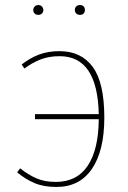

<svg xmlns="http://www.w3.org/2000/svg" viewBox="-20 -732 507 762"><path d="M394 -265Q394 -134 345 -62Q296 10 204 10Q154 10 118 -5Q82 -20 48 -48L60 -64Q91 -39 124 -24.5Q157 -10 201 -10Q285 -10 328 -74Q371 -138 372 -259H119V-279H372Q367 -509 217 -509Q175 -509 142 -496.5Q109 -484 77 -460L66 -476Q99 -502 135 -515.5Q171 -529 216 -529Q302 -529 348 -466.5Q394 -404 394 -265ZM152 -692Q152 -684 146.5 -678.5Q141 -673 132 -673Q123 -673 117.5 -678.5Q112 -684 112 -692Q112 -700 117.5 -706Q123 -712 132 -712Q141 -712 146.5 -706Q152 -700 152 -692ZM317 -692Q317 -684 312 -678.5Q307 -673 298 -673Q288 -673 282.5 -678.5Q277 -684 277 -692Q277 -701 282.5 -706.5Q288 -712 298 -712Q307 -712 312 -706.5Q317 -701 317 -692Z"/></svg>

Font: Fira Sans Thin
Style: Regular
Weight: 100
Designer: bBox Type GmbH & Carrois Corporate GbR & Edenspiekermann AG
Foundry: bBox Type GmbH & Carrois Corporate GbR & Edenspiekermann AG
Version: Version 4.301